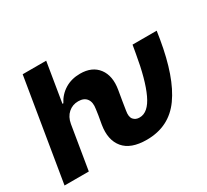

<svg xmlns="http://www.w3.org/2000/svg" viewBox="-145 -955 1286 1191"><g transform="rotate(-30 498.0 -359.5)"><path d="M10.3 0 130.4 -727.5H298.8L252.4 -445.3H258.8Q284.7 -495.6 331.5 -524.2Q378.4 -552.7 439.9 -552.7Q525.9 -552.7 568.4 -496.6Q610.8 -440.4 595.2 -347.7L582.5 -272.5L572.8 -210.9Q565.4 -169.4 581.5 -150.6Q597.7 -131.8 625.5 -132.3Q687 -131.8 730.2 -223.9Q773.4 -315.9 802.7 -489.7L812.5 -545.9H985.4L976.6 -489.7Q935.1 -241.2 845.2 -115.7Q755.4 9.8 595.2 9.8Q481 9.8 431.6 -49.8Q382.3 -109.4 398.9 -210.9L409.7 -272.5L415.5 -313.5Q423.3 -358.9 404.5 -384.5Q385.7 -410.2 344.2 -410.2Q303.2 -410.2 273.4 -384Q243.7 -357.9 235.4 -311L184.1 0Z"/></g></svg>

Font: Inter Extra Bold
Style: Italic
Weight: 800
Italic angle: -9.39999°
Designer: Rasmus Andersson
Foundry: rsms
Version: Version 4.000;git-3c8e0fc